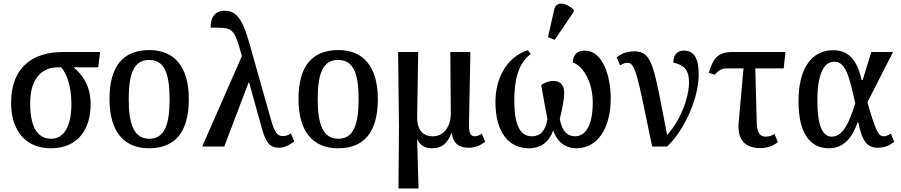

<svg xmlns="http://www.w3.org/2000/svg" viewBox="-20 -831 5108 1089"><path d="M268 10C425 10 494 -101 494 -241C494 -344 448 -408 397 -449H537L548 -536H337C172 -536 43 -455 43 -248C43 -88 127 10 268 10ZM270 -44C185 -44 151 -124 151 -245C151 -404 234 -449 307 -449H327C356 -417 385 -345 385 -242C385 -120 346 -44 270 -44Z M825 10C973 10 1051 -81 1051 -269C1051 -456 966 -547 828 -547C678 -547 601 -456 601 -269C601 -81 686 10 825 10ZM827 -44C742 -44 710 -122 710 -269C710 -417 741 -491 826 -491C911 -491 942 -417 942 -269C942 -122 912 -44 827 -44Z M1127 0H1252L1390 -363H1393L1465 -104C1488 -21 1511 7 1563 7C1595 7 1625 -10 1649 -29L1630 -74C1614 -65 1602 -59 1583 -59C1551 -59 1536 -86 1517 -152L1396 -580C1358 -716 1324 -770 1255 -770C1193 -770 1173 -723 1175 -674C1300 -674 1306 -680 1352 -513Z M1897 10C2045 10 2123 -81 2123 -269C2123 -456 2038 -547 1900 -547C1750 -547 1673 -456 1673 -269C1673 -81 1758 10 1897 10ZM1899 -44C1814 -44 1782 -122 1782 -269C1782 -417 1813 -491 1898 -491C1983 -491 2014 -417 2014 -269C2014 -122 1984 -44 1899 -44Z M2240 238H2354L2346 -39H2348C2363 -7 2390 10 2431 10C2490 10 2521 -23 2540 -76H2542C2550 -20 2581 7 2638 7C2676 7 2706 -7 2732 -27L2713 -73C2700 -64 2685 -58 2673 -58C2649 -58 2639 -75 2640 -129L2648 -536H2534L2537 -191C2538 -118 2501 -58 2435 -58C2368 -58 2345 -108 2346 -166L2352 -536H2238L2243 -112Z M3126 -605 3234 -764V-776C3195 -813 3135 -831 3123 -775L3088 -620ZM2980 10C3048 10 3094 -26 3118 -91C3137 -31 3183 10 3250 10C3368 10 3444 -102 3444 -273C3444 -401 3398 -544 3297 -544C3256 -544 3229 -522 3229 -476C3278 -463 3342 -378 3342 -249C3342 -115 3298 -58 3242 -58C3196 -58 3167 -90 3155 -157C3164 -191 3180 -263 3180 -303C3180 -343 3163 -372 3119 -372C3093 -372 3068 -361 3050 -349C3058 -298 3073 -218 3085 -155C3073 -83 3040 -58 2997 -58C2941 -58 2897 -101 2897 -260C2897 -367 2915 -470 2991 -525L2973 -546C2850 -506 2790 -381 2790 -254C2790 -74 2870 10 2980 10Z M3679 0H3764C3870 -102 3943 -282 3943 -409C3943 -496 3919 -544 3859 -544C3823 -544 3799 -522 3799 -476C3853 -463 3888 -442 3888 -364C3888 -277 3841 -151 3764 -65C3688 -452 3684 -540 3576 -540C3541 -540 3506 -529 3478 -506L3497 -460C3513 -470 3525 -475 3539 -475C3585 -475 3595 -403 3679 0Z M4294 9C4336 9 4370 -7 4392 -25L4373 -71C4356 -61 4344 -56 4322 -56C4286 -56 4273 -86 4272 -139L4264 -443H4425L4435 -536H4133C4054 -536 4025 -502 4000 -418L4034 -407C4057 -434 4076 -443 4100 -443H4197L4170 -141C4160 -39 4204 9 4294 9Z M4681 10C4768 10 4817 -55 4844 -137H4848C4871 -28 4898 7 4960 7C5000 7 5030 -9 5052 -27L5033 -73C5019 -65 5005 -58 4992 -58C4962 -58 4947 -87 4900 -251L5045 -536H4922L4873 -377H4867C4838 -507 4782 -546 4705 -546C4589 -546 4509 -451 4509 -257C4509 -65 4582 10 4681 10ZM4698 -56C4645 -56 4616 -117 4616 -266C4616 -411 4654 -481 4711 -481C4776 -481 4796 -403 4831 -244C4800 -150 4767 -56 4698 -56Z"/></svg>

Font: Noto Serif SemiCondensed Medium
Style: Regular
Weight: 500
Width: 4
Designer: Monotype Design Team
Foundry: Monotype Imaging Inc.
Version: Version 2.014